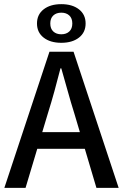

<svg xmlns="http://www.w3.org/2000/svg" viewBox="-20 -904 592 924"><path d="M1 0 218 -655H334L551 0H444L338 -357Q321 -411 306 -465.5Q291 -520 275 -575H271Q257 -520 242 -465.5Q227 -411 210 -357L103 0ZM121 -188V-268H427V-188ZM275 -698Q222 -698 190 -723Q158 -748 158 -791Q158 -834 190 -859Q222 -884 275 -884Q328 -884 360 -859Q392 -834 392 -791Q392 -748 360 -723Q328 -698 275 -698ZM275 -739Q299 -739 313.5 -752.5Q328 -766 328 -791Q328 -816 313.5 -829.5Q299 -843 275 -843Q251 -843 236.5 -829.5Q222 -816 222 -791Q222 -766 236.5 -752.5Q251 -739 275 -739Z"/></svg>

Font: Mada Medium
Style: Regular
Weight: 500
Designer: Khaled Hosny
Version: Version 1.5